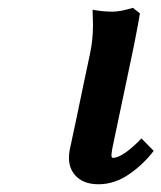

<svg xmlns="http://www.w3.org/2000/svg" viewBox="-20 -459 413 491"><path d="M319.8 -439 337.9 -424.8Q334.5 -402.8 321.8 -338.9Q272 -103.5 270 -92.8Q265.6 -72.8 265.1 -64.2Q264.6 -55.7 268.1 -55.2Q293.5 -55.2 341.8 -105L373 -73.2Q346.7 -38.6 309.8 -13.2Q272.9 12.2 231.9 12.2Q191.9 12.2 171.4 -11.7Q150.9 -35.6 158.2 -75.2Q166 -110.8 174.6 -152.1Q183.1 -193.4 193.6 -243.2Q204.1 -293 210 -320.8Q217.8 -356.9 217.8 -394Q217.8 -400.4 217.3 -415Q216.8 -429.7 216.8 -434.1Q242.2 -429.2 268.1 -429.2Q288.1 -429.2 319.8 -439Z"/></svg>

Font: Linear Smooth
Style: Bold Italic
Weight: 700
Designer: Philipp H. Poll, Flanker
Foundry: Philipp H. Poll, reworked by Flanker
Version: Version 1.061 | FøM Fix